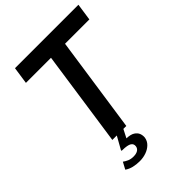

<svg xmlns="http://www.w3.org/2000/svg" viewBox="-266 -838 1161 1161"><g transform="rotate(-45 315.0 -257.0)"><path d="M224 208.5Q195.5 208.5 170.2 202.5Q145 196.5 125 182.5L149 138Q161.5 147.5 178.2 154.8Q195 162 216 162Q240.5 162 254.2 153.2Q268 144.5 270.5 128.5Q273.5 108 256.8 97.5Q240 87 197 86.5Q191.5 86.5 189.8 84.8Q188 83 191.5 78L238.5 -6H294.5L264 53.5Q298.5 54.5 317 66.2Q335.5 78 341.8 95Q348 112 346 129.5Q342 154.5 324 172.2Q306 190 279.8 199.2Q253.5 208.5 224 208.5ZM197 0 286 -613.5H71.5L87.5 -723H630L614 -613.5H406L316.5 0Z"/></g></svg>

Font: Public Sans Thin SemiBold
Style: Italic
Weight: 600
Italic angle: -8°
Version: Version 2.001